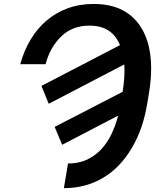

<svg xmlns="http://www.w3.org/2000/svg" viewBox="-20 -758 843 991"><path d="M463.1 -737.6Q580.3 -737.6 650.9 -680.8Q686.8 -652.3 710.9 -612Q735.1 -571.7 747.3 -521Q759.6 -470.2 760.1 -409.6Q760.7 -349.1 749.3 -279.8L740.8 -228Q729.4 -159.1 709.9 -101.9Q690.3 -44.7 660.2 6Q631 55.8 594.1 94.3Q557.2 132.8 513 159.3Q468.8 185.7 417.8 199.4Q366.8 213.1 309.7 213.1L331 85.9Q386.7 85.9 429.3 65.9Q471.9 45.8 503.4 11.7Q534.8 -22.4 555.9 -67.1Q577.1 -111.9 589.8 -161.2L300.8 -10.7L262.1 -103L612.9 -284.1Q625.7 -362.6 621.4 -425.4L231.5 -222.3L193.9 -314.6L599.4 -525.2Q578.8 -574.9 540 -600.3Q501.1 -625.7 441.1 -625.7Q354 -625.7 297.2 -571Q239 -515.6 215.2 -426.8H84.5Q103.3 -495.4 137.3 -552.6Q171.2 -609.7 218.9 -650.7Q266.7 -691.8 328.1 -714.7Q389.6 -737.6 463.1 -737.6Z"/></svg>

Font: Inter P Semi Bold
Style: Italic
Weight: 600
Italic angle: 9.39999°
Designer: Rasmus Andersson
Foundry: rsms
Version: Version 3.018;git-588b23468